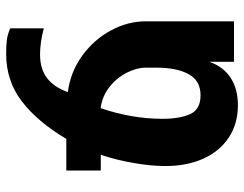

<svg xmlns="http://www.w3.org/2000/svg" viewBox="-106 -694 812 640"><g transform="rotate(-90 300.0 -374.0)"><path d="M66.5 -229Q66.5 -276.5 76.8 -335.2Q87 -394 104 -444H51.5V-559H157Q214 -655 282.2 -707.2Q350.5 -759.5 440.5 -759.5Q468.5 -759.5 486.5 -757.2Q504.5 -755 525.5 -746V-634Q478.5 -646.5 438.5 -646.5Q391 -646.5 360.5 -623.8Q330 -601 313 -554Q380.5 -545 434.2 -506Q488 -467 518.5 -410.5Q549 -354 549 -294V0H414V-82Q398 -36 361 -11.5Q324 13 269 13Q207.5 13 161.8 -17.2Q116 -47.5 91.2 -102.2Q66.5 -157 66.5 -229ZM394.5 -258.5V-294Q394.5 -324 377.8 -357.2Q361 -390.5 330.2 -415Q299.5 -439.5 259.5 -444.5Q224 -341 224 -238Q224 -181.5 239.5 -146.5Q255 -111.5 302.5 -111.5Q351 -111.5 372.8 -151.2Q394.5 -191 394.5 -258.5Z"/></g></svg>

Font: JuliaMono Black
Style: Regular
Weight: 900
Monospace: yes
Designer: cormullion
Foundry: corm
Version: Version 0.054; ttfautohint (v1.8.4)